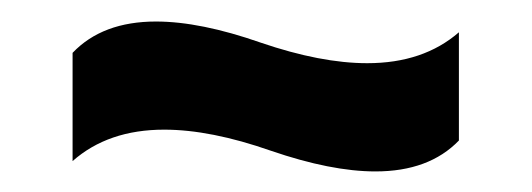

<svg xmlns="http://www.w3.org/2000/svg" viewBox="-20 -348 504 182"><path d="M48.8 -297.9Q77.1 -327.6 127.9 -327.6Q169.9 -327.6 227.1 -307.6Q284.2 -288.1 328.1 -288.1Q381.3 -288.1 415 -317.4V-214.8Q386.7 -185.5 335.9 -185.5Q293.9 -185.5 236.8 -205.1Q179.7 -225.1 135.7 -225.1Q82.5 -225.1 48.8 -195.3Z"/></svg>

Font: SansationBold
Style: Bold
Weight: 700
Designer: Bernd Montag
Version: Version 1.301